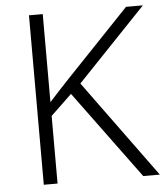

<svg xmlns="http://www.w3.org/2000/svg" viewBox="-52 -826 692 806"><g transform="rotate(-5 294.5 -423.0)"><path d="M589 -66H519L247 -436L158 -351V-66H100V-780H158V-409Q179 -432 200.5 -455.5Q222 -479 245 -503L509 -780H580L290 -476Z"/></g></svg>

Font: Noto Sans Malayalam UI Light
Style: Regular
Weight: 300
Designer: Jelle Bosma - Monotype Design Team
Foundry: Monotype Imaging Inc.
Version: Version 2.104; ttfautohint (v1.8.4.7-5d5b)